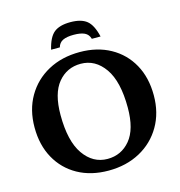

<svg xmlns="http://www.w3.org/2000/svg" viewBox="-124 -973 1029 1095"><g transform="rotate(-15 390.0 -425.0)"><path d="M396.5 -683Q499.5 -683 577.5 -639.8Q655.5 -596.5 698.8 -518.5Q742 -440.5 742 -336Q742 -232.5 696 -153.8Q650 -75 569 -31Q488 13 383 13Q279.5 13 201.8 -30.2Q124 -73.5 80.8 -151.5Q37.5 -229.5 37.5 -334Q37.5 -437.5 83.2 -516.2Q129 -595 210 -639Q291 -683 396.5 -683ZM394.5 -53Q476 -53 528.2 -115.8Q580.5 -178.5 580.5 -306Q580.5 -460.5 525.8 -538.8Q471 -617 385 -617Q303 -617 251 -554.2Q199 -491.5 199 -364Q199 -209.5 253.8 -131.2Q308.5 -53 394.5 -53ZM389.5 -787Q348.5 -787 325.5 -776Q302.5 -765 295 -738H243.5Q260 -808.5 292.8 -835Q325.5 -861.5 389.5 -861.5Q453.5 -861.5 486.2 -835Q519 -808.5 535.5 -738H484Q476.5 -765 453.5 -776Q430.5 -787 389.5 -787Z"/></g></svg>

Font: Newsreader 16pt
Style: Bold
Weight: 700
Designer: Hugues Gentile
Foundry: Production Type
Version: Version 1.003; ttfautohint (v1.8.3)